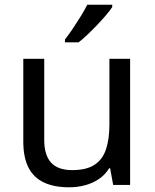

<svg xmlns="http://www.w3.org/2000/svg" viewBox="-20 -786 658 816"><path d="M533 -536V0H461L448 -71H444Q427 -43 400 -25Q373 -7 341 1.5Q309 10 274 10Q210 10 166.5 -10.5Q123 -31 101 -74Q79 -117 79 -185V-536H168V-191Q168 -127 197 -95Q226 -63 287 -63Q347 -63 381.5 -85.5Q416 -108 430.5 -151.5Q445 -195 445 -257V-536ZM457 -756Q448 -742 431 -722Q414 -702 393.5 -680.5Q373 -659 352.5 -639.5Q332 -620 314 -606H256V-618Q271 -637 288.5 -663Q306 -689 323 -716.5Q340 -744 351 -766H457Z"/></svg>

Font: Noto Sans Telugu
Style: Regular
Weight: 400
Designer: Jelle Bosma - Monotype Design Team
Foundry: Monotype Imaging Inc.
Version: Version 2.003